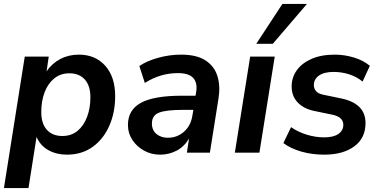

<svg xmlns="http://www.w3.org/2000/svg" viewBox="-22 -777 1932 977"><path d="M-2 180 104 -489H226L215 -414Q242 -454 284.5 -476.5Q327 -499 379 -499Q463 -499 513.5 -442.5Q564 -386 564 -288Q564 -205 534.5 -137.5Q505 -70 450 -30Q395 10 318 10Q266 10 225 -12.5Q184 -35 164 -80L123 180ZM295 -85Q341 -85 372.5 -111Q404 -137 421 -182Q438 -227 438 -282Q438 -341 409.5 -372.5Q381 -404 331 -404Q286 -404 254 -378Q222 -352 205 -307.5Q188 -263 188 -207Q188 -148 216.5 -116.5Q245 -85 295 -85Z M793 10Q748 10 711 -10.5Q674 -31 651.5 -65Q629 -99 629 -141Q629 -218 695.5 -254Q762 -290 904 -290H973L976 -308Q984 -355 961.5 -380Q939 -405 883 -405Q794 -405 715 -355L687 -441Q725 -467 783 -483Q841 -499 899 -499Q978 -499 1023 -470Q1068 -441 1084 -391Q1100 -341 1090 -277L1046 0H929L940 -72Q915 -30 876 -10Q837 10 793 10ZM832 -76Q879 -76 914 -106.5Q949 -137 957 -189L962 -218H910Q822 -218 786.5 -203.5Q751 -189 751 -149Q751 -114 774.5 -95Q798 -76 832 -76Z M1173 0 1251 -489H1376L1298 0ZM1282 -554 1415 -757H1540L1366 -554Z M1628 10Q1566 10 1511.5 -5.5Q1457 -21 1420 -49L1459 -130Q1495 -105 1539.5 -91.5Q1584 -78 1628 -78Q1675 -78 1700 -95.5Q1725 -113 1725 -142Q1725 -181 1671 -193L1579 -212Q1524 -223 1493 -255.5Q1462 -288 1462 -337Q1462 -382 1487.5 -418.5Q1513 -455 1562.5 -477Q1612 -499 1682 -499Q1730 -499 1778.5 -484.5Q1827 -470 1860 -442L1823 -362Q1792 -387 1754 -399Q1716 -411 1676 -411Q1627 -411 1601 -392.5Q1575 -374 1575 -344Q1575 -326 1586.5 -313Q1598 -300 1623 -295L1715 -276Q1838 -250 1838 -151Q1838 -74 1780.5 -32Q1723 10 1628 10Z"/></svg>

Font: Nunito Sans
Style: Bold Italic
Weight: 700
Italic angle: -9°
Designer: Vernon Adams
Foundry: Vernon Adams
Version: Version 3.006; ttfautohint (v1.8.3)